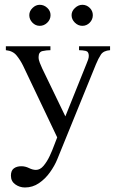

<svg xmlns="http://www.w3.org/2000/svg" viewBox="-20 -601 492 816"><path d="M447.8 -404.3V-387.7Q419.9 -385.7 408.9 -369.1Q397.9 -352.5 387.7 -327.6L223.1 76.7Q211.9 104 192.1 131.6Q172.4 159.2 145.5 177.5Q118.7 195.8 85.9 195.8Q63.5 195.8 44.9 182.6Q26.4 169.4 26.4 145.5Q26.4 124 38.8 114.7Q51.3 105.5 70.8 105.5Q87.4 105.5 103.3 113.3Q119.1 121.1 132.8 121.1Q150.4 121.1 165 103.8Q179.7 86.4 191.2 62Q202.6 37.6 210.7 15.1Q218.8 -7.3 223.1 -17.1L78.1 -321.8Q66.4 -345.7 50.5 -365.2Q34.7 -384.8 4.9 -387.7V-404.3H194.3V-387.7Q177.7 -387.7 160.9 -384Q144 -380.4 144 -358.4Q144 -346.2 149.2 -334Q154.3 -321.8 159.2 -310.5L257.8 -106.4L348.1 -331.1Q351.6 -339.4 354.5 -347.7Q357.4 -356 357.4 -363.8Q357.4 -381.8 343.8 -384.8Q330.1 -387.7 315.9 -387.7V-404.3ZM374.5 -536.6Q374.5 -518.1 361.3 -504.6Q348.1 -491.2 330.1 -491.2Q312 -491.2 298.1 -504.9Q284.2 -518.6 284.2 -536.6Q284.2 -553.7 298.6 -567.1Q313 -580.6 330.1 -580.6Q348.1 -580.6 361.3 -567.6Q374.5 -554.7 374.5 -536.6ZM194.8 -536.6Q194.8 -518.1 180.9 -504.6Q167 -491.2 148.9 -491.2Q130.9 -491.2 117.7 -504.9Q104.5 -518.6 104.5 -536.6Q104.5 -553.7 118.2 -567.1Q131.8 -580.6 148.9 -580.6Q167 -580.6 180.9 -567.6Q194.8 -554.7 194.8 -536.6Z"/></svg>

Font: Scheherazade New
Style: Regular
Weight: 400
Designer: SIL International
Foundry: SIL International
Version: Version 4.000